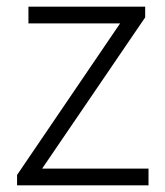

<svg xmlns="http://www.w3.org/2000/svg" viewBox="-20 -554 493 574"><path d="M31 0V-31L339 -484H65V-534H414V-502L106 -50H424V0Z"/></svg>

Font: Noto Sans SC Thin Light
Style: Regular
Weight: 300
Version: Version 2.004-H2;hotconv 1.0.118;makeotfexe 2.5.65603